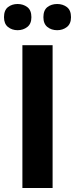

<svg xmlns="http://www.w3.org/2000/svg" viewBox="-22 -940 375 960"><path d="M90 0V-714H241V0ZM-2 -854Q-2 -889 18 -904.5Q38 -920 66 -920Q94 -920 114.5 -904.5Q135 -889 135 -854Q135 -821 114.5 -805Q94 -789 66 -789Q38 -789 18 -805Q-2 -821 -2 -854ZM195 -854Q195 -889 215 -904.5Q235 -920 264 -920Q292 -920 312.5 -904.5Q333 -889 333 -854Q333 -821 312.5 -805Q292 -789 264 -789Q235 -789 215 -805Q195 -821 195 -854Z"/></svg>

Font: Noto IKEA Latin
Style: Bold
Weight: 700
Designer: Monotype Design Team
Foundry: Monotype Imaging Inc.
Version: Version 1.0